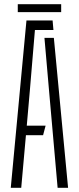

<svg xmlns="http://www.w3.org/2000/svg" viewBox="-20 -898 377 918"><path d="M31.5 0 106.5 -800H231.5L235.5 -754.5H147L122.5 -462.5L108 -297H198L186 -251.5H104L81.5 0ZM255.5 0 214.5 -464.5 192.5 -717H237.5L305.5 0ZM65 -878H272.5V-840H65Z"/></svg>

Font: Big Shoulders Stencil Text ExtraLight
Style: Regular
Weight: 250
Version: Version 2.001